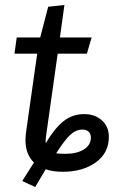

<svg xmlns="http://www.w3.org/2000/svg" viewBox="-20 -676 456 769"><path d="M416 -128Q416 -63 363.5 -25.5Q311 12 232 12Q192 12 163 2L121 73L69 49L116 -25Q82 -58 82 -115Q82 -124 84 -144L129 -461H38L47 -526H141L173 -649L238 -656L220 -526H347L328 -461H211L164 -128Q162 -109 163 -102Q197 -160 233 -189.5Q269 -219 317 -219Q360 -219 388 -194Q416 -169 416 -128ZM344 -125Q344 -140 335 -148.5Q326 -157 310 -157Q285 -157 262.5 -137Q240 -117 205 -62Q215 -60 243 -60Q288 -60 316 -77.5Q344 -95 344 -125Z"/></svg>

Font: Fira Sans Book
Style: Italic
Weight: 350
Italic angle: -8°
Designer: bBox Type GmbH & Carrois Corporate GbR & Edenspiekermann AG
Foundry: bBox Type GmbH & Carrois Corporate GbR & Edenspiekermann AG
Version: Version 4.301